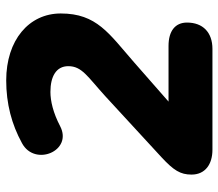

<svg xmlns="http://www.w3.org/2000/svg" viewBox="-64 -658 721 634"><g transform="rotate(-90 297.0 -340.5)"><path d="M120 0H453C508 0 540 -32 540 -84C540 -123 512 -145 463 -145H279L409 -259C504 -342 570 -382 570 -501C570 -606 482 -681 349 -681C272 -681 204 -663 142 -629C63 -587 116 -460 198 -503C242 -526 281 -535 311 -535C362 -535 396 -516 396 -476C396 -431 362 -413 297 -354L95 -168C52 -128 38 -106 38 -69C38 -24 72 0 120 0Z"/></g></svg>

Font: SN Pro Heavy
Style: Italic
Weight: 800
Italic angle: -9°
Designer: Tobias Whetton
Foundry: Supernotes
Version: Version 1.001;Glyphs 3.2 (3249)